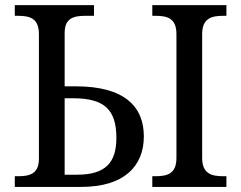

<svg xmlns="http://www.w3.org/2000/svg" viewBox="-20 -734 947 754"><path d="M349.1 -713.9H38.1V-671.9H50.8C97.2 -671.9 132.8 -662.1 132.8 -600.1V-109.9C132.8 -49.8 94.2 -42 50.8 -42H38.1V0H298.8C382.8 0 444.3 -20 484.9 -55.2C525.4 -90.3 544.9 -139.6 544.9 -198.2C544.9 -256.3 526.4 -305.2 483.4 -340.3C440.4 -375 374 -395 276.9 -395H233.9V-605C233.9 -663.6 270.5 -671.9 315.9 -671.9H349.1ZM233.9 -47.9V-348.1H267.1C388.2 -348.1 437 -304.7 437 -192.9C437 -96.7 396 -47.9 282.2 -47.9ZM578.1 0H869.1V-42H856C811.5 -42 773.9 -51.3 773.9 -113.8V-600.1C773.9 -662.6 811.5 -671.9 856 -671.9H869.1V-713.9H578.1V-671.9H590.8C637.2 -671.9 672.9 -662.1 672.9 -600.1V-113.8C672.9 -51.8 637.2 -42 590.8 -42H578.1Z"/></svg>

Font: The Erased English
Style: Regular
Weight: 400
Designer: Monotype Design team + ligartures altered by 180 Amsterdam
Foundry: Monotype Imaging Inc.
Version: Version 1.030;Glyphs 3.1.2 (3151)